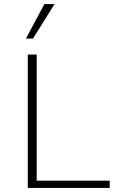

<svg xmlns="http://www.w3.org/2000/svg" viewBox="-20 -927 587 947"><path d="M117 0V-658H161V0ZM134 0V-36H521V0ZM108 -737 199 -907H249L143 -737Z"/></svg>

Font: Ysabeau SC ExtraLight
Style: Regular
Weight: 250
Designer: Christian Thalmann (Catharsis Fonts)
Version: Version 2.001;gftools[0.9.30]; featfreeze: smcp